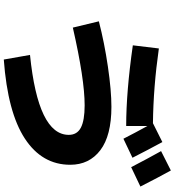

<svg xmlns="http://www.w3.org/2000/svg" viewBox="27 -918 945 1040"><g transform="rotate(90 500.0 -397.5)"><path d="M834 -642 731 -593Q700 -654 662 -723V-608Q477 -608 225 -644L242 -785Q453 -755 647 -753L749 -804Q795 -719 834 -642ZM990 -685 885 -635Q840 -722 798 -797L903 -850Q939 -785 990 -685ZM95 -460Q211 -490 340.5 -509Q470 -528 558 -528Q714 -528 793 -468Q872 -408 872 -305Q872 -152 730 -59Q588 34 302 55L277 -87Q710 -131 710 -297Q710 -342 671 -362.5Q632 -383 550 -383Q409 -383 129 -319Z"/></g></svg>

Font: M PLUS 1p ExtraBold
Style: Regular
Weight: 800
Version: Version 1.062